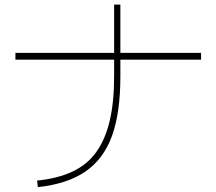

<svg xmlns="http://www.w3.org/2000/svg" viewBox="-20 -824 920 817"><path d="M137.8 -55.6Q225.6 -64.4 288.3 -93.9Q351.1 -123.3 389.4 -176.7Q427.8 -230 446.7 -309.4Q465.6 -388.9 465.6 -498.9V-804.4H492.2V-498.9Q492.2 -344.4 456.7 -246.1Q421.1 -147.8 343.9 -94.4Q266.7 -41.1 141.1 -27.8ZM45.6 -570V-598.9H835.6V-570Z"/></svg>

Font: Paperlogy 1 Thin
Style: Regular
Weight: 250
Designer: redesigned by Lee Juim, glyphs from Gmarket Sans & Montserrat
Foundry: PT&
Version: Version 1.001